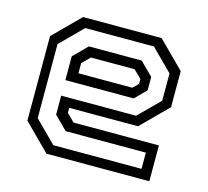

<svg xmlns="http://www.w3.org/2000/svg" viewBox="-84 -636 793 733"><g transform="rotate(15 313.0 -270.0)"><path d="M468.5 -540 571.5 -437V-294.5L468.5 -191.5H196.5V-172L227 -141.5H564.5V0H158L55 -103V-437L158 -540ZM417 -437.5 468.5 -386.5V-333.5L425 -290H155V-384L208.5 -437.5ZM448.5 -501.5H177L90.5 -415V-122.5L175 -38H523.5V-102H206.5L155 -153.5V-228.5H451L532.5 -309.5V-417.5ZM399.5 -398.5H227L196.5 -368V-328H409.5L430.5 -349V-368Z"/></g></svg>

Font: Tourney
Style: Regular
Weight: 400
Designer: Tyler Finck
Foundry: Etcetera Type Co
Version: Version 1.015